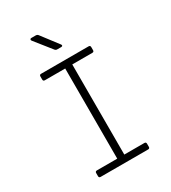

<svg xmlns="http://www.w3.org/2000/svg" viewBox="-225 -1064 1049 1177"><g transform="rotate(-30 300.0 -475.0)"><path d="M132 0Q120 0 120 -12V-34Q120 -46 132 -46H276V-684H132Q120 -684 120 -696V-718Q120 -730 132 -730H468Q480 -730 480 -718V-696Q480 -684 468 -684H326V-46H468Q480 -46 480 -34V-12Q480 0 468 0ZM292 -810Q283 -810 277 -817L183 -935Q179 -941 181 -945.5Q183 -950 190 -950H223Q231 -950 237 -943L327 -825Q332 -819 330 -814.5Q328 -810 320 -810Z"/></g></svg>

Font: Pitagon Sans Mono Thin
Style: Regular
Weight: 100
Monospace: yes
Designer: Travis Tran
Foundry: Pitagon
Version: Version 1.001; ttfautohint (v1.8.4.7-5d5b);gftools[0.9.26]